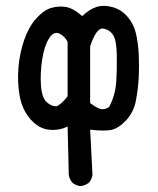

<svg xmlns="http://www.w3.org/2000/svg" viewBox="-20 -501 540 656"><path d="M255 135Q239 133 227 123Q217 111 215 96L211 -69Q182 -54 146.5 -58Q111 -62 83 -95Q55 -128 47 -174Q39 -220 43 -269.5Q47 -319 62.5 -364Q78 -409 103.5 -437.5Q129 -466 153.5 -473.5Q178 -481 203.5 -477.5Q229 -474 261 -446Q286 -470 310.5 -477.5Q335 -485 365 -476.5Q395 -468 416 -443.5Q437 -419 444.5 -386.5Q452 -354 454 -315Q456 -276 454 -237Q452 -198 444.5 -158Q437 -118 411.5 -90.5Q386 -63 361.5 -57.5Q337 -52 288 -58L296 96Q294 111 284 123Q271 133 255 135ZM353 -136Q374 -175 377 -221Q380 -267 379 -315.5Q378 -364 366 -382Q354 -400 332 -403.5Q310 -407 288 -343V-149Q315 -128 329.5 -128Q344 -128 353 -136ZM174 -138Q191 -146 211 -172V-358Q201 -378 182 -386.5Q163 -395 147 -369Q131 -343 124 -297Q117 -251 120 -209Q123 -167 139.5 -152Q156 -137 174 -138Z"/></svg>

Font: Kosefont JP
Style: Regular
Weight: 400
Designer: Nozomi Seto 瀬戸のぞみ
Version: Version 3.00;June 19, 2020